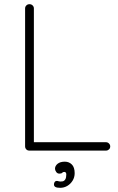

<svg xmlns="http://www.w3.org/2000/svg" viewBox="-20 -720 562 918"><path d="M487 -40Q495 -40 501 -34Q507 -28 507 -20Q507 -11 501 -5.5Q495 0 487 0H120Q111 0 105.5 -6Q100 -12 100 -20V-680Q100 -688 106 -694Q112 -700 121 -700Q130 -700 136 -694Q142 -688 142 -680V-22L124 -40ZM337 108Q337 128 327 144Q317 160 301.5 169Q286 178 268 178Q252 178 245 174Q238 170 238 162Q238 155 241.5 150Q245 145 251 145Q256 145 261.5 147Q267 149 280 147Q288 145 292.5 137Q297 129 297 114Q297 102 287 102Q281 102 277.5 106Q274 110 266 110Q255 111 249 102.5Q243 94 243 87Q243 73 255.5 63Q268 53 290 53Q310 53 323.5 66.5Q337 80 337 108Z"/></svg>

Font: Quicksand Light Light
Style: Regular
Weight: 300
Version: Version 3.006